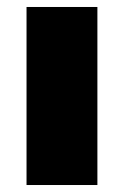

<svg xmlns="http://www.w3.org/2000/svg" viewBox="-20 -530 355 550"><path d="M56 0V-510H259V0Z"/></svg>

Font: Saira SemiExpanded ExtraBold
Style: Regular
Weight: 800
Width: 6
Designer: Hector Gatti with collaboration of the Omnibus-Type team
Foundry: Omnibus-Type
Version: Version 1.101